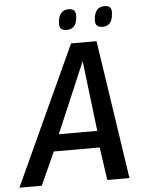

<svg xmlns="http://www.w3.org/2000/svg" viewBox="-92 -928 733 975"><g transform="rotate(-5 274.5 -440.5)"><path d="M-33 0 292 -707H422L528 0H415L391 -168H157L81 0ZM190 -253H386L343 -612ZM460 -777Q440 -777 430.5 -786.5Q421 -796 423 -819Q428 -881 477 -881Q496 -881 505.5 -871.5Q515 -862 512 -838Q508 -777 460 -777ZM276 -777Q257 -777 247.5 -786.5Q238 -796 240 -818Q245 -881 294 -881Q313 -881 322.5 -871.5Q332 -862 330 -838Q326 -777 276 -777Z"/></g></svg>

Font: Georama Medium
Style: Italic
Weight: 500
Italic angle: -9°
Designer: Jean-Baptiste Levee
Foundry: Production Type
Version: Version 1.000